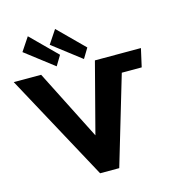

<svg xmlns="http://www.w3.org/2000/svg" viewBox="-194 -1282 1445 1435"><g transform="rotate(-15 528.5 -564.5)"><path d="M343.9 -933 297.4 -856 77.6 -1025 146.9 -1129ZM554.9 -933 508.4 -856 288.6 -1025 357.9 -1129ZM404 0H552L754.9 -684H909L940.7 -825H584.7L443.3 -283L168.7 -825H-43.3Z"/></g></svg>

Font: Hussar
Style: BdOpOblOne
Weight: 700
Foundry: Cannot Into Space Fonts
Version: Version 2.00